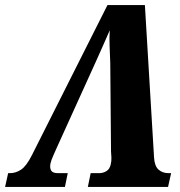

<svg xmlns="http://www.w3.org/2000/svg" viewBox="-50 -734 707 754"><path d="M-30 0 -18 -54H-11Q12 -54 33 -68Q54 -82 76 -126L372 -714H519L555 -115Q557 -82 572.5 -68Q588 -54 612 -54H622L610 0H295L306 -54H339Q355 -54 368 -62Q381 -70 385 -89Q388 -101 387.5 -115.5Q387 -130 386 -139L383 -487Q382 -519 380.5 -551Q379 -583 381 -615Q367 -584 353.5 -552.5Q340 -521 326 -491L173 -154Q168 -142 159.5 -123.5Q151 -105 148 -91Q145 -74 151 -64Q157 -54 178 -54H216L205 0Z"/></svg>

Font: Noto Serif Condensed ExtraBold
Style: Italic
Weight: 800
Width: 3
Italic angle: -12°
Designer: Monotype Design Team
Foundry: Monotype Imaging Inc.
Version: Version 2.014; ttfautohint (v1.8.4.7-5d5b)